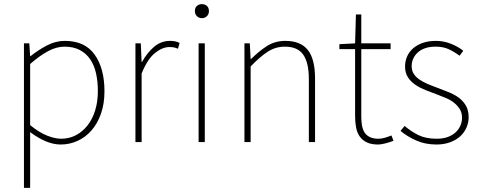

<svg xmlns="http://www.w3.org/2000/svg" viewBox="-20 -688 2326 930"><path d="M96 222V-478H122L126 -416H128Q164 -445 206.5 -467.5Q249 -490 294 -490Q391 -490 438.5 -423.5Q486 -357 486 -246Q486 -185 469 -137Q452 -89 423 -56Q394 -23 355.5 -5.5Q317 12 274 12Q239 12 202 -3.5Q165 -19 126 -48V222ZM276 -16Q315 -16 347.5 -33Q380 -50 404 -80.5Q428 -111 441 -153.5Q454 -196 454 -246Q454 -292 445.5 -331.5Q437 -371 417.5 -400Q398 -429 367 -445.5Q336 -462 292 -462Q254 -462 213.5 -440.5Q173 -419 126 -378V-82Q170 -46 208.5 -31Q247 -16 276 -16Z M636 0V-478H662L666 -388H668Q692 -432 726 -461Q760 -490 804 -490Q816 -490 827 -488Q838 -486 850 -480L842 -452Q830 -457 822 -458.5Q814 -460 800 -460Q767 -460 731 -431.5Q695 -403 666 -332V0Z M942 0V-478H972V0ZM958 -600Q944 -600 934 -609.5Q924 -619 924 -634Q924 -651 934 -659.5Q944 -668 958 -668Q972 -668 982 -659.5Q992 -651 992 -634Q992 -619 982 -609.5Q972 -600 958 -600Z M1164 0V-478H1190L1194 -402H1196Q1234 -440 1273 -465Q1312 -490 1362 -490Q1436 -490 1471 -446Q1506 -402 1506 -308V0H1476V-304Q1476 -384 1449 -423Q1422 -462 1360 -462Q1315 -462 1277.5 -438Q1240 -414 1194 -366V0Z M1812 12Q1779 12 1757.5 2Q1736 -8 1723 -26Q1710 -44 1705 -69.5Q1700 -95 1700 -126V-450H1624V-474L1700 -478L1704 -618H1730V-478H1872V-450H1730V-122Q1730 -99 1733.5 -79.5Q1737 -60 1746 -46Q1755 -32 1771.5 -24Q1788 -16 1814 -16Q1828 -16 1845 -21Q1862 -26 1876 -32L1886 -6Q1865 2 1844.5 7Q1824 12 1812 12Z M2094 12Q2040 12 1996 -7.5Q1952 -27 1920 -54L1940 -78Q1970 -52 2006 -34Q2042 -16 2096 -16Q2126 -16 2149 -24.5Q2172 -33 2187 -47Q2202 -61 2210 -79.5Q2218 -98 2218 -118Q2218 -142 2207 -159.5Q2196 -177 2179 -190.5Q2162 -204 2140.5 -213Q2119 -222 2098 -230Q2070 -240 2042.5 -251Q2015 -262 1992.5 -277Q1970 -292 1956 -313.5Q1942 -335 1942 -366Q1942 -391 1951.5 -413.5Q1961 -436 1980 -453Q1999 -470 2027 -480Q2055 -490 2092 -490Q2128 -490 2163 -476.5Q2198 -463 2224 -442L2206 -418Q2182 -436 2155 -449Q2128 -462 2090 -462Q2060 -462 2038 -454Q2016 -446 2002 -432.5Q1988 -419 1981 -402.5Q1974 -386 1974 -368Q1974 -346 1984 -330.5Q1994 -315 2010.5 -303.5Q2027 -292 2047.5 -283Q2068 -274 2090 -266Q2118 -255 2147 -244Q2176 -233 2198.5 -217.5Q2221 -202 2235.5 -178.5Q2250 -155 2250 -120Q2250 -94 2239.5 -70Q2229 -46 2209.5 -28Q2190 -10 2160.5 1Q2131 12 2094 12Z"/></svg>

Font: TypoPRO Source Sans Pro
Style: Regular
Weight: 200
Designer: Paul D. Hunt
Foundry: Adobe Systems Incorporated
Version: Version 2.020;PS 2.000;hotconv 1.0.86;makeotf.lib2.5.63406